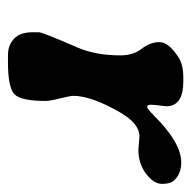

<svg xmlns="http://www.w3.org/2000/svg" viewBox="-19 -470 491 494"><g transform="rotate(90 227.0 -223.5)"><path d="M63.5 -60.5V-77.6Q63.5 -86.9 102.1 -175.3Q123 -223.1 123 -287.1Q123 -320.3 106 -342Q88.9 -363.8 88.9 -387.7Q88.9 -411.6 128.4 -437Q147.5 -449.2 180.7 -449.2H189.5Q253.9 -449.2 253.9 -405.3L252.9 -395.5L251.5 -385.3Q250 -372.6 250 -364.3Q250 -356 255.4 -356Q260.7 -356.4 279.3 -375Q348.1 -443.8 398.4 -443.8H398.9Q428.2 -443.8 445.3 -424.8Q453.6 -415.5 453.6 -394.3Q453.6 -373 427.5 -353.3Q401.4 -333.5 365.2 -333.5L331.5 -336.4Q298.8 -336.4 270 -287.1Q227.1 -212.9 227.1 -166Q227.1 -158.7 233.6 -132.3Q240.2 -106 240.2 -95.2Q240.2 -31.2 222.9 -14.6Q205.6 2 140.6 2H121.6Q96.7 2 80.1 -13.7Q63.5 -29.3 63.5 -60.5Z"/></g></svg>

Font: Averia Serif Libre
Style: Bold Italic
Weight: 700
Italic angle: -6.90001°
Version: Version 1.002